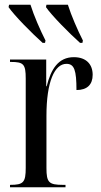

<svg xmlns="http://www.w3.org/2000/svg" viewBox="-20 -786 423 806"><path d="M159 -606H169L171 -616C149 -659 122 -721 108 -766H18L16 -756C40 -721 113 -647 159 -606ZM316 -606H326L328 -616C306 -659 279 -721 265 -766H175L173 -756C197 -721 270 -647 316 -606ZM22 0H255V-10H244C185 -10 175 -20 175 -81V-300C175 -443 209 -518 259 -518C292 -518 301 -491 301 -408C346 -408 369 -431 369 -472C369 -516 342 -546 290 -546C225 -546 194 -496 176 -424H174V-536H22V-526H25C79 -526 88 -517 88 -456V-81C88 -20 78 -10 23 -10H22Z"/></svg>

Font: Noto Serif Display ExtraCondensed
Style: Regular
Weight: 400
Width: 2
Designer: Monotype Design Team
Foundry: Monotype Imaging Inc.
Version: Version 2.009